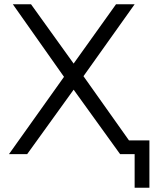

<svg xmlns="http://www.w3.org/2000/svg" viewBox="-20 -720 730 897"><path d="M125 -700 324 -423 522 -700H609L370 -364L628 0H541L324 -301L107 0H22L279 -361L40 -700ZM678 -64V157H609V0H541V-64Z"/></svg>

Font: APTA Sans Regular
Style: Regular
Weight: 400
Version: Version 7.200